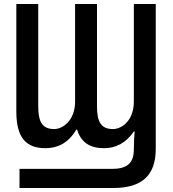

<svg xmlns="http://www.w3.org/2000/svg" viewBox="-20 -734 868 964"><path d="M78 210H548C698 210 762 142 762 13V-714H652V-224C652 -129 592 -86 547 -86C487 -86 467 -123 467 -200V-714H357V-224C357 -129 295 -86 252 -86C192 -86 172 -123 172 -200V-714H62V-174C62 -45 109 10 208 10C265 10 321 -12 363 -83H367C387 -19 431 10 503 10C560 10 612 -15 652 -74H656C654 -48 652 -18 652 16C652 89 614 114 541 114H78Z"/></svg>

Font: Noto Sans Display Condensed Medium
Style: Regular
Weight: 500
Width: 3
Designer: Monotype Design Team
Foundry: Monotype Imaging Inc.
Version: Version 1.900